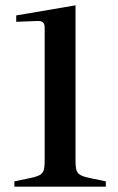

<svg xmlns="http://www.w3.org/2000/svg" viewBox="-20 -702 442 722"><path d="M34 -20 82 -30Q114 -36 127 -42.5Q140 -49 144 -60.5Q148 -72 148 -99V-598Q148 -612 141.5 -618Q135 -624 118 -623L41 -620V-644L264 -682V-99Q264 -72 268 -60.5Q272 -49 285 -42.5Q298 -36 330 -30L378 -20V0H34Z"/></svg>

Font: Ibarra Real Nova SemiBold
Style: Regular
Weight: 600
Designer: Jose Maria Ribagorda & Octavio Pardo
Foundry: Jose Maria Ribagorda
Version: Version 1.014